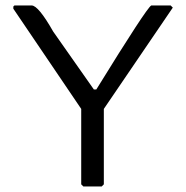

<svg xmlns="http://www.w3.org/2000/svg" viewBox="-20 -676 675 696"><path d="M94.7 -656.2Q119.1 -656.2 172.9 -561.5L320.3 -351.6H329.1Q511.7 -647.5 528.3 -656.2H598.6L606.4 -648.4L356.4 -281.2V-7.8L348.6 0H282.2L274.4 -7.8V-281.2L28.3 -644.5V-652.3L32.2 -656.2Z"/></svg>

Font: LaylaRuqaa
Style: Regular
Weight: 400
Version: Version 2.0